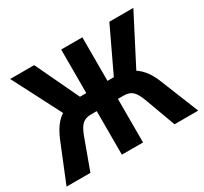

<svg xmlns="http://www.w3.org/2000/svg" viewBox="-143 -910 1187 1115"><g transform="rotate(-30 450.0 -352.5)"><path d="M8 0 111 -253Q130 -299 153 -331Q176 -363 206 -381.5Q236 -400 274 -407L212 -366L37 -705H198L345 -395L324 -413H379V-705H521V-413H575L555 -395L702 -705H863L688 -366L627 -407Q666 -400 696 -380Q726 -360 749 -328.5Q772 -297 789 -253L891 0H732L658 -202Q640 -252 619 -272Q598 -292 560 -292H521V0H379V-292H340Q304 -292 282.5 -273Q261 -254 242 -202L168 0Z"/></g></svg>

Font: Nunito Sans 10pt Condensed ExtraBold
Style: Regular
Weight: 800
Width: 3
Designer: Vernon Adams
Foundry: Vernon Adams
Version: Version 3.101;gftools[0.9.27]